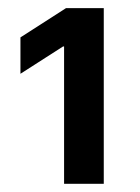

<svg xmlns="http://www.w3.org/2000/svg" viewBox="-20 -820 347 477"><path d="M139.2 -363.3V-704.6H136.7L30.8 -636.7V-727.1L144 -799.8H237.8V-363.3Z"/></svg>

Font: Inter Cardless Tabular Bold
Style: Bold
Weight: 700
Designer: Rasmus Andersson
Foundry: rsms
Version: Version 4.000;git-4fc901f